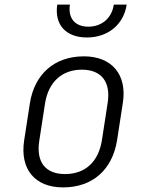

<svg xmlns="http://www.w3.org/2000/svg" viewBox="-20 -805 640 835"><path d="M358 -642C449 -642 518 -698 531 -785H475C466 -726 423 -689 364 -689C306 -689 275 -726 284 -785H229C216 -698 266 -642 358 -642ZM254 10C382 10 468 -66 489 -194L514 -356C534 -480 467 -560 345 -560C217 -560 130 -483 110 -356L85 -194C66 -69 132 10 254 10ZM263 -48C177 -48 136 -101 151 -194L176 -356C191 -449 250 -502 336 -502C421 -502 463 -449 448 -356L423 -194C408 -101 350 -48 263 -48Z"/></svg>

Font: JetBrains Mono ExtraLight
Style: Italic
Weight: 240
Italic angle: -9°
Monospace: yes
Designer: Philipp Nurullin, Konstantin Bulenkov
Foundry: JetBrains
Version: Version 2.305